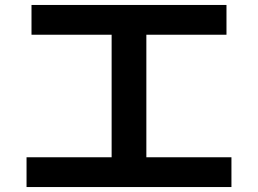

<svg xmlns="http://www.w3.org/2000/svg" viewBox="-20 -747 1040 774"><path d="M87 7V-113H430V-607H107V-727H893V-607H570V-113H913V7Z"/></svg>

Font: M PLUS 1 Thin
Style: Bold
Weight: 700
Version: Version 1.001